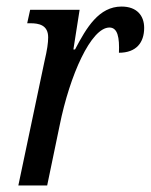

<svg xmlns="http://www.w3.org/2000/svg" viewBox="-20 -566 460 586"><path d="M116 -380 36 0H124L162 -183C193 -337 258 -482 314 -482C339 -482 345 -452 343 -405C396 -405 420 -436 420 -481C420 -518 398 -546 351 -546C282 -546 244 -482 209 -415H204L223 -536H72L63 -495H73C98 -495 127 -490 127 -452C127 -435 124 -414 116 -380Z"/></svg>

Font: Noto Serif ExtraCondensed
Style: Italic
Weight: 400
Width: 2
Italic angle: -12°
Designer: Monotype Design Team
Foundry: Monotype Imaging Inc.
Version: Version 2.014